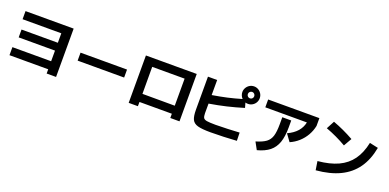

<svg xmlns="http://www.w3.org/2000/svg" viewBox="-4 -1669 5194 2566"><g transform="rotate(20 2593.0 -385.5)"><path d="M635.7 -53.7H85V-168H635.7V-319.3H119.1V-430.7H635.7V-565.4H85V-680.7H769.5V6.8H635.7Z M965.8 -410.2H1627V-296.9H965.8Z M1799.8 -673.8H2522.5V0H2391.6V-60.5H1931.6L1930.7 0H1799.8ZM2391.6 -174.8V-559.6H1930.7L1931.6 -175.8Z M2675.8 -222.7V-691.4H2806.6L2806.2 -477.1Q2922.4 -496.1 3014.6 -516.8Q3106.9 -537.6 3213.4 -568.8Q3196.8 -585.9 3187.3 -608.6Q3177.7 -631.3 3177.7 -656.2Q3177.7 -689.5 3194.6 -718Q3211.4 -746.6 3239.7 -763.4Q3268.1 -780.3 3301.8 -780.3Q3335 -780.3 3363.3 -763.4Q3391.6 -746.6 3408.2 -718Q3424.8 -689.5 3424.8 -656.2Q3424.8 -622.1 3408.2 -593.8Q3391.6 -565.4 3363.3 -548.8Q3335 -532.2 3301.8 -532.2Q3283.2 -532.2 3264.6 -537.6L3284.2 -467.8Q3165.5 -431.2 3048.6 -403.6Q2931.6 -376 2806.2 -355.5L2805.7 -219.7Q2806.2 -172.4 2817.9 -153.3Q2829.6 -134.3 2865.7 -127.9Q2901.9 -121.6 2990.2 -121.1Q3073.2 -122.1 3165 -125.5Q3256.8 -128.9 3329.1 -133.8L3332 -17.6Q3254.4 -11.7 3147.2 -7.8Q3040 -3.9 2961.9 -3.9Q2837.9 -3.9 2778.8 -20.8Q2719.7 -37.6 2697.8 -82.8Q2675.8 -127.9 2675.8 -222.7ZM3346.7 -656.2Q3346.7 -674.8 3333.7 -688.2Q3320.8 -701.7 3301.8 -702.1Q3282.7 -701.7 3269.3 -688.2Q3255.9 -674.8 3255.9 -656.2Q3255.9 -637.2 3269.3 -623.8Q3282.7 -610.4 3301.8 -610.4Q3320.8 -610.4 3333.7 -623.8Q3346.7 -637.2 3346.7 -656.2Z M3794.9 -423.8V-521.5H3921.9V-423.8Q3921.9 -293.5 3892.3 -208.7Q3862.8 -124 3798.3 -72Q3733.9 -20 3625 8.8L3568.4 -94.7Q3663.1 -123 3710.2 -158.2Q3757.3 -193.4 3776.1 -253.7Q3794.9 -314 3794.9 -423.8ZM3536.1 -679.7H4264.6V-568.4Q4250 -496.6 4213.4 -432.6Q4176.8 -368.7 4122.1 -319.6Q4067.4 -270.5 4000 -241.2L3926.8 -341.8Q4097.7 -420.4 4127.4 -568.4H3536.1Z M5012.7 -599.6 5134.8 -573.2Q5102.5 -397.9 5017.8 -278.6Q4933.1 -159.2 4793.7 -92Q4654.3 -24.9 4456.1 -7.8L4436.5 -131.8Q4608.4 -147.9 4724.6 -201.9Q4840.8 -255.9 4911.1 -353.3Q4981.4 -450.7 5012.7 -599.6ZM4404.3 -586.9 4464.8 -701.2Q4614.3 -646.5 4762.7 -563.5L4697.3 -449.2Q4559.1 -529.8 4404.3 -586.9Z"/></g></svg>

Font: Pretendard GOV
Style: Bold
Weight: 700
Designer: Base glyphs from Inter by Rasmus Andersson; Hangeul glyphs from Noto Sans CJK(Source Han Sans) by Jang Soo-young and Kan
Foundry: Kil Hyung-jin
Version: Version 1.309